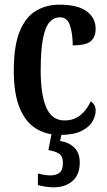

<svg xmlns="http://www.w3.org/2000/svg" viewBox="-20 -567 459 821"><path d="M236 10Q178 10 133.5 -17.5Q89 -45 64 -105.5Q39 -166 39 -265Q39 -373 65 -434.5Q91 -496 135 -521.5Q179 -547 233 -547Q313 -547 351 -518.5Q389 -490 389 -444Q389 -410 369 -391.5Q349 -373 291 -373Q291 -422 279.5 -457.5Q268 -493 236 -493Q211 -493 192.5 -473Q174 -453 164 -403.5Q154 -354 154 -266Q154 -162 178 -107Q202 -52 256 -52Q298 -52 326 -76.5Q354 -101 368 -134Q377 -128 383 -118.5Q389 -109 389 -94Q389 -71 375 -47Q361 -23 327.5 -6.5Q294 10 236 10ZM209 234Q197 234 177 231.5Q157 229 142 224V175Q174 183 196 183Q220 183 234.5 171.5Q249 160 249 130Q249 100 231.5 89.5Q214 79 187 75L203 -9H246L237 36Q274 41 297.5 64Q321 87 321 128Q321 180 290 207Q259 234 209 234Z"/></svg>

Font: Noto Serif Thai ExtraCondensed SemiBold
Style: Regular
Weight: 600
Width: 2
Designer: Monotype Design Team
Foundry: Monotype Imaging Inc.
Version: Version 2.001; ttfautohint (v1.8.4.7-5d5b)